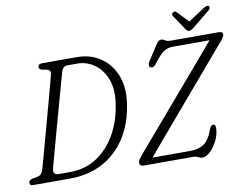

<svg xmlns="http://www.w3.org/2000/svg" viewBox="-90 -993 1463 1135"><g transform="rotate(-10 642.0 -425.5)"><path d="M3 -16.5Q3 -33 24.5 -38L51.5 -42.5Q67 -45.5 76.5 -53.8Q86 -62 91.5 -81Q94.5 -91 105.5 -130.5Q116.5 -170 132 -227Q147.5 -284 164.8 -347.2Q182 -410.5 198 -468.8Q214 -527 225.2 -569Q236.5 -611 239.5 -625Q246.5 -652 221.5 -657.5L192 -663Q175 -668 175 -681.5Q175.5 -700 198.5 -700H409Q487.5 -700 547.2 -660.8Q607 -621.5 636.5 -551Q666 -480.5 654 -387.5Q637.5 -264 581.8 -177.2Q526 -90.5 439.8 -45.2Q353.5 0 246.5 0H21.5Q3 0 3 -16.5ZM253 -38Q343 -38 413.8 -84.8Q484.5 -131.5 529.8 -213.2Q575 -295 588 -400Q598.5 -481 574.5 -540Q550.5 -599 504.8 -630.5Q459 -662 404 -662H345.5Q317.5 -662 308 -628.5Q305.5 -620.5 296.8 -589Q288 -557.5 275 -511Q262 -464.5 247 -410.2Q232 -356 217 -301.5Q202 -247 189 -199.5Q176 -152 167 -119Q158 -86 155.5 -75.5Q146.5 -38 181.5 -38ZM985.5 0H687.5Q662.5 0 662.5 -20Q662.5 -30 667.8 -38.8Q673 -47.5 681.5 -58Q691 -69 718.8 -101.5Q746.5 -134 786.8 -180.8Q827 -227.5 874.2 -282.8Q921.5 -338 970 -394.8Q1018.5 -451.5 1063.2 -503.8Q1108 -556 1143 -597.2Q1178 -638.5 1198 -662H973.5Q945 -662 920 -644.2Q895 -626.5 861.5 -581Q844.5 -556.5 827 -565.5Q818.5 -570 819 -579.2Q819.5 -588.5 826 -600L883 -687.5Q899 -715.5 915.5 -715.5Q928 -715.5 939 -707.5Q950 -699.5 973.5 -699.5H1260Q1284.5 -699.5 1284 -682Q1284 -670 1263 -645Q1250.5 -631 1221 -596.2Q1191.5 -561.5 1150.5 -513.2Q1109.5 -465 1062 -409.5Q1014.5 -354 966.5 -297.5Q918.5 -241 874.8 -189.8Q831 -138.5 797.5 -98.8Q764 -59 746 -37.5H974Q1022 -37.5 1054.8 -59.2Q1087.5 -81 1110 -144.5Q1119.5 -167 1132 -167Q1146.5 -167 1146.5 -145.5Q1146 -107.5 1128 -70.8Q1110 -34 1084.8 -10Q1059.5 14 1035.5 14Q1024 14 1013 7Q1002 0 985.5 0ZM1122.5 -755Q1113 -747.5 1106 -742.8Q1099 -738 1091 -738Q1082 -738 1077 -742.5Q1072 -747 1067 -755L1010 -840Q1002 -853.5 1014 -861.5Q1025.5 -869.5 1037 -858L1100 -792L1201 -858Q1220.5 -870 1230 -861.5Q1233 -858 1232.5 -851.2Q1232 -844.5 1225.5 -839Z"/></g></svg>

Font: Fraunces 144pt S100 Light
Style: Italic
Weight: 300
Italic angle: -16°
Version: Version 1.000; ttfautohint (v1.8.3)